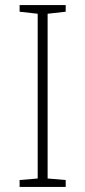

<svg xmlns="http://www.w3.org/2000/svg" viewBox="-20 -734 334 754"><path d="M238 0V-27L167 -33V-680L238 -688V-714H57V-688L128 -680V-33L57 -27V0Z"/></svg>

Font: Noto Sans Gurmukhi ExtraLight
Style: Regular
Weight: 200
Designer: Jelle Bosma - Monotype Design Team
Foundry: Monotype Imaging Inc.
Version: Version 2.004